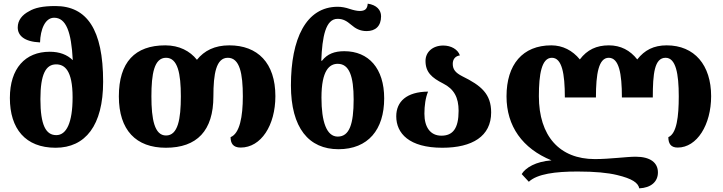

<svg xmlns="http://www.w3.org/2000/svg" viewBox="-20 -798 3953 1050"><path d="M284 10C447 10 544 -112 544 -351C544 -637 455 -765 283 -765C213 -765 170 -755 140 -737C101 -717 77 -687 77 -648C77 -604 112 -570 199 -566C201 -636 226 -701 276 -701C341 -701 370 -625 378 -469C347 -499 306 -515 252 -515C118 -515 34 -424 34 -262C34 -94 119 10 284 10ZM288 -59C231 -59 201 -113 201 -256C201 -393 231 -446 287 -446C333 -446 377 -414 377 -266C377 -126 343 -59 288 -59Z M887 10C1057 10 1147 -83 1147 -271C1147 -395 1162 -482 1226 -482C1291 -482 1308 -396 1308 -271C1308 -160 1291 -68 1241 -48C1241 -15 1254 9 1296 9C1408 9 1486 -113 1486 -272C1486 -454 1389 -550 1234 -550C1154 -550 1097 -521 1057 -471C1019 -519 960 -550 884 -550C718 -550 630 -458 630 -271C630 -86 724 10 887 10ZM888 -57C825 -57 808 -145 808 -271C808 -394 823 -482 888 -482C952 -482 969 -396 969 -271C969 -146 953 -57 888 -57Z M1831 18C1993 18 2081 -89 2081 -260C2081 -424 1996 -518 1863 -518C1809 -518 1770 -503 1741 -466H1737C1742 -598 1761 -695 1826 -695C1857 -695 1876 -683 1901 -662C1924 -642 1949 -628 1985 -628C2033 -628 2064 -655 2064 -709C2064 -743 2040 -771 1991 -778C1989 -750 1977 -738 1947 -738C1932 -738 1911 -743 1893 -749C1870 -757 1847 -761 1827 -761C1653 -761 1571 -585 1571 -331C1571 -98 1669 18 1831 18ZM1827 -51C1766 -51 1738 -132 1738 -264C1738 -414 1782 -449 1827 -449C1890 -449 1914 -381 1914 -254C1914 -120 1891 -51 1827 -51Z M2399 10C2563 10 2666 -53 2666 -183C2666 -284 2612 -330 2508 -381C2471 -400 2456 -418 2456 -449C2456 -476 2472 -492 2495 -495C2484 -528 2447 -549 2404 -549C2347 -549 2307 -514 2307 -465C2307 -403 2341 -373 2404 -341C2463 -311 2488 -265 2488 -192C2488 -95 2456 -56 2394 -56C2333 -56 2301 -103 2301 -176C2301 -220 2307 -264 2321 -297C2203 -296 2147 -242 2147 -162C2147 -69 2217 10 2399 10Z M3476 232C3540 229 3578 196 3578 145C3578 92 3537 59 3456 59C3407 59 3315 72 3233 72C3040 72 2927 -54 2927 -272C2927 -392 2942 -482 2998 -482C3053 -482 3069 -397 3069 -265H3239C3239 -395 3254 -482 3309 -482C3365 -482 3381 -397 3381 -265H3550C3550 -395 3559 -482 3620 -482C3676 -482 3692 -395 3692 -271C3692 -161 3681 -67 3635 -48C3635 -15 3647 9 3686 9C3792 9 3869 -116 3869 -272C3869 -442 3778 -550 3626 -550C3555 -550 3505 -524 3465 -473C3426 -523 3374 -550 3310 -550C3242 -550 3191 -526 3151 -473C3111 -522 3057 -550 2995 -550C2838 -550 2750 -445 2750 -271C2750 -108 2837 14 2996 79C2911 85 2854 119 2833 154L2872 196C2918 153 3017 140 3138 140C3235 140 3304 147 3354 159C3438 179 3470 202 3476 232Z"/></svg>

Font: Noto Serif Georgian Extra
Style: Regular
Weight: 800
Designer: Monotype Design Team
Foundry: Monotype Imaging Inc.
Version: Version 1.901